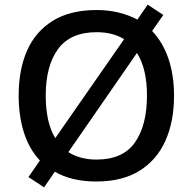

<svg xmlns="http://www.w3.org/2000/svg" viewBox="-20 -768 826 823"><path d="M726 -358Q726 -247 689 -164.5Q652 -82 578 -36Q504 10 393 10Q287 10 215 -32L169 35L102 -9L151 -80Q105 -129 82.5 -200Q60 -271 60 -359Q60 -469 96 -551Q132 -633 206.5 -679Q281 -725 394 -725Q446 -725 489.5 -714Q533 -703 569 -684L613 -748L680 -704L632 -635Q678 -587 702 -516.5Q726 -446 726 -358ZM610 -358Q610 -474 567 -541L273 -116Q296 -101 326.5 -92.5Q357 -84 393 -84Q507 -84 558.5 -157.5Q610 -231 610 -358ZM176 -358Q176 -302 186 -256Q196 -210 217 -176L512 -600Q464 -630 394 -630Q282 -630 229 -558Q176 -486 176 -358Z"/></svg>

Font: Noto Sans Kawi Medium
Style: Regular
Weight: 500
Designer: Fadhl Haqq
Version: Version 1.000